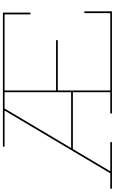

<svg xmlns="http://www.w3.org/2000/svg" viewBox="246 -1038 792 1324"><g transform="rotate(-90 642.0 -376.0)"><path d="M521.5 0V-11.5H668V-740.5H293V-752H1217V-562H1204.5V-740.5H680V-11.5H1213.5V-190H1226V0ZM3 0V-11.5H109L547.5 -750H561.5L123 -11.5H324V0ZM273 -269.5V-281.5H675V-269.5ZM674 -373.5V-385.5H1027V-373.5Z"/></g></svg>

Font: Hepta Slab ExtraLight Thin
Style: Regular
Weight: 250
Version: Version 1.102